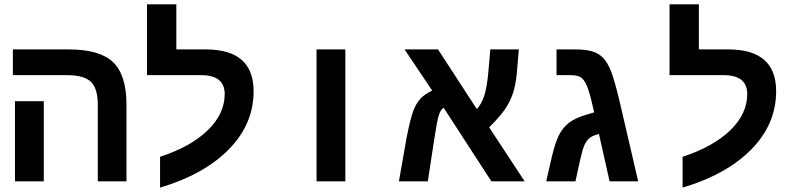

<svg xmlns="http://www.w3.org/2000/svg" viewBox="-20 -833 3641 882"><path d="M181.2 0H48.8V-368.2H181.2ZM561 0H429.2V-352.1Q429.2 -426.8 397.5 -457.3Q365.7 -487.8 287.1 -487.8H39.1V-606H294.9Q439 -606 500 -546.9Q561 -487.8 561 -351.1Z M715.3 -112.8Q856 -158.7 934.1 -234.4Q1012.2 -310.1 1012.2 -400.9Q1012.2 -487.8 903.3 -487.8H655.3V-813H790V-606H925.3Q1145 -606 1145 -414.1Q1145 -262.7 1031.2 -147Q917.5 -31.2 715.3 28.8Z M1434.1 -606H1566.4V0H1434.1Z M1838.4 -606H1992.2L2170.4 -332Q2192.9 -356.4 2204.8 -394.3Q2216.8 -432.1 2223.1 -499L2232.4 -606H2363.3L2353.5 -490.2Q2348.6 -440.9 2335.9 -403.3Q2323.2 -365.7 2300.3 -331.8Q2277.3 -297.9 2227.1 -248L2390.1 0H2237.3L2018.1 -337.9Q2006.3 -330.1 1999.8 -314.5Q1993.2 -298.8 1986.8 -266.1Q1980.5 -233.4 1945.3 0H1812.5L1848.1 -202.1Q1865.7 -290 1878.9 -324.5Q1892.1 -358.9 1911.1 -379.4Q1930.2 -399.9 1965.3 -417Z M2620.6 -606Q2671.9 -606 2701.7 -596.7Q2731.4 -587.4 2751.5 -566.2Q2771.5 -544.9 2787.1 -505.1Q2802.7 -465.3 2825.2 -372.1L2911.6 0H2780.3L2731.4 -217.8Q2705.1 -210.4 2693.1 -202.4Q2681.2 -194.3 2672.1 -180.2Q2663.1 -166 2656.2 -143.6Q2649.4 -121.1 2623.5 0H2489.3L2509.3 -87.9Q2526.9 -168.5 2544.9 -206.5Q2563 -244.6 2591.6 -267.3Q2620.1 -290 2670.4 -305.2L2709.5 -316.9Q2695.3 -382.3 2682.9 -419.9Q2670.4 -457.5 2654.5 -472.7Q2638.7 -487.8 2602.5 -487.8H2536.6V-606Z M3115.7 -112.8Q3256.3 -158.7 3334.5 -234.4Q3412.6 -310.1 3412.6 -400.9Q3412.6 -487.8 3303.7 -487.8H3055.7V-813H3190.4V-606H3325.7Q3545.4 -606 3545.4 -414.1Q3545.4 -262.7 3431.6 -147Q3317.9 -31.2 3115.7 28.8Z"/></svg>

Font: Cousine
Style: Bold
Weight: 700
Monospace: yes
Designer: Steve Matteson
Foundry: Ascender Corporation
Version: Version 1.20